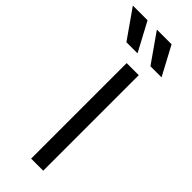

<svg xmlns="http://www.w3.org/2000/svg" viewBox="-370 -959 989 989"><g transform="rotate(45 124.5 -464.0)"><path d="M116 -696H204V0H116ZM-71 -928H36L120 -771H39ZM104 -928H211L295 -771H214Z"/></g></svg>

Font: Amiko
Style: Regular
Weight: 400
Designer: Pablo Impallari, Rodrigo Fuenzalida, Andres Torresi
Foundry: Impallari Type
Version: Version 1.001; ttfautohint (v1.3)